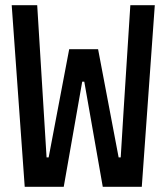

<svg xmlns="http://www.w3.org/2000/svg" viewBox="-20 -718 640 738"><path d="M75 0 25 -698H123L148 -292L159 -113H167L246 -529H357L436 -113H444L455 -292L481 -698H575L525 0H375L304 -404H296L225 0Z"/></svg>

Font: IBM Plaex Mono Medium
Style: Regular
Weight: 500
Designer: Mike Abbink, Paul van der Laan, Pieter van Rosmalen
Foundry: Bold Monday
Version: Version 2.003